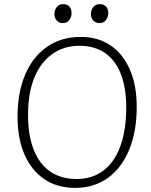

<svg xmlns="http://www.w3.org/2000/svg" viewBox="-20 -897 731 931"><path d="M65 -332Q65 -448 102 -535Q139 -622 208 -670Q277 -718 372 -718Q456 -718 516.5 -676.5Q577 -635 610 -559Q643 -483 643 -379Q643 -261 607 -172.5Q571 -84 504 -35Q437 14 344 14Q257 14 194.5 -28.5Q132 -71 98.5 -148.5Q65 -226 65 -332ZM116 -347Q115 -245 142.5 -173.5Q170 -102 223 -65.5Q276 -29 352 -29Q426 -29 479.5 -68.5Q533 -108 562 -184Q591 -260 592 -369Q593 -467 567 -535.5Q541 -604 490 -639.5Q439 -675 365 -675Q291 -675 235 -636Q179 -597 148 -524Q117 -451 116 -347ZM244 -829Q244 -849 255.5 -863Q267 -877 286 -877Q306 -877 316.5 -865Q327 -853 327 -833Q327 -815 316 -800Q305 -785 284 -785Q267 -785 255.5 -797Q244 -809 244 -829ZM421 -829Q421 -849 432.5 -863Q444 -877 463 -877Q484 -877 494.5 -865Q505 -853 505 -833Q505 -815 494 -800Q483 -785 462 -785Q444 -785 432.5 -797Q421 -809 421 -829Z"/></svg>

Font: Literata 18pt ExtraLight
Style: Italic
Weight: 250
Italic angle: -2°
Designer: Latin by Veronika Burian and Jose Scaglione. Greek by Irene Vlachou. Cyrillic by Vera Evstafieva
Foundry: TypeTogether
Version: Version 3.103;gftools[0.9.29]